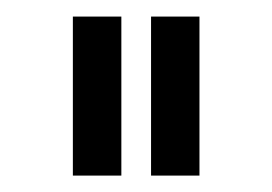

<svg xmlns="http://www.w3.org/2000/svg" viewBox="-20 -736 332 234"><path d="M68.8 -522V-715.8H127.9V-522ZM164.1 -522V-715.8H223.1V-522Z"/></svg>

Font: Rawline
Style: Regular
Weight: 400
Designer: Matt McInerney, Pablo Impallari, Rodrigo Fuenzalida
Foundry: Matt McInerney, Pablo Impallari, Rodrigo Fuenzalida
Version: Version 4.020;PS 004.020;hotconv 1.0.88;makeotf.lib2.5.64775